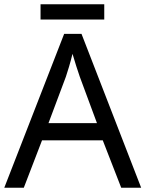

<svg xmlns="http://www.w3.org/2000/svg" viewBox="-20 -875 679 895"><path d="M466 -855H169V-784H466ZM545 0H638L360 -717H279L0 0H91L176 -221H459ZM352 -517 432 -301H206L287 -517C295 -540 308 -583 318 -624C325 -599 346 -533 352 -517Z"/></svg>

Font: Noto Sans Kayah Li
Style: Regular
Weight: 400
Designer: Monotype Design Team, Sérgio Martins
Foundry: Monotype Imaging Inc.
Version: Version 2.002